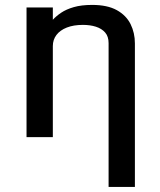

<svg xmlns="http://www.w3.org/2000/svg" viewBox="-20 -550 643 770"><path d="M86.4 -520H191.9V-470.7Q205.1 -485.4 225.3 -499Q245.6 -512.7 276.1 -521.5Q306.6 -530.3 349.6 -530.3Q410.6 -530.3 448.5 -509.3Q486.3 -488.3 503.7 -453.1Q521 -418 521 -376V199.7H415.5V-377Q415.5 -403.8 401.6 -419.7Q387.7 -435.5 364.5 -442.9Q341.3 -450.2 312.5 -450.2Q274.9 -450.2 247.8 -439.5Q220.7 -428.7 206.3 -409.7Q191.9 -390.6 191.9 -365.2V0H86.4Z"/></svg>

Font: Monda Medium
Style: Regular
Weight: 500
Designer: Vernon Adams
Foundry: Vernon Adams
Version: Version 2.200